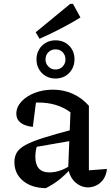

<svg xmlns="http://www.w3.org/2000/svg" viewBox="-20 -969 577 1000"><path d="M437 7Q404 7 375 -17Q346 -41 335 -89L347 -384Q279 -435 179 -435Q162 -435 144 -433Q126 -431 110 -427L170 -457L151 -308Q108 -313 86.5 -330.5Q65 -348 65 -376Q65 -411 91 -439.5Q117 -468 160.5 -485Q204 -502 256 -502Q312 -502 360 -480Q408 -458 443 -418V-82L537 -89Q534 -59 520 -37.5Q506 -16 484 -4.5Q462 7 437 7ZM219 11Q144 10 99.5 -27.5Q55 -65 55 -125Q55 -153 67.5 -174.5Q80 -196 113 -214Q146 -232 207.5 -251.5Q269 -271 365 -296V-238L140 -199L174 -214Q169 -199 166.5 -183Q164 -167 164 -153Q164 -113 182 -92Q200 -71 238 -71Q265 -71 294 -81Q323 -91 356 -113V-98Q327 -65 294.5 -38Q262 -11 219 11ZM269 -560Q240 -560 218 -573Q196 -586 183 -608.5Q170 -631 170 -660Q170 -688 183 -710.5Q196 -733 218.5 -746Q241 -759 269 -759Q312 -759 340 -731Q368 -703 368 -660Q368 -631 355 -608.5Q342 -586 320 -573Q298 -560 269 -560ZM269 -607Q292 -607 306.5 -622.5Q321 -638 321 -659Q321 -682 306.5 -697Q292 -712 269 -712Q247 -712 232 -697Q217 -682 217 -659Q217 -638 232 -622.5Q247 -607 269 -607ZM186 -767 166 -801 346 -949H360L399 -878Q347 -846 293.5 -818.5Q240 -791 186 -767Z"/></svg>

Font: Piazzolla Thin SemiBold
Style: Regular
Weight: 600
Version: Version 2.005